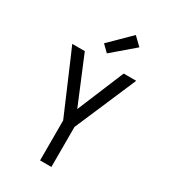

<svg xmlns="http://www.w3.org/2000/svg" viewBox="-233 -1094 1066 1206"><g transform="rotate(30 300.0 -491.5)"><path d="M259 0V-290L101 -659L68 -735H159L300 -396L441 -735H532L341 -290V0ZM286 -792 239 -838 386 -983 444 -927Z"/></g></svg>

Font: Iosevka SS04 Extended
Style: Regular
Weight: 400
Width: 7
Monospace: yes
Designer: Belleve Invis
Foundry: Belleve Invis
Version: Version 19.0.0; ttfautohint (v1.8.4)